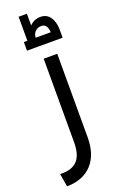

<svg xmlns="http://www.w3.org/2000/svg" viewBox="-204 -772 632 1039"><g transform="rotate(-20 111.5 -253.0)"><path d="M36.1 -541V-590.8H56.2V-729H104V-661.1Q127.9 -688 167 -688Q200.7 -688 220.2 -661.9Q239.7 -635.7 241.2 -590.8V-541ZM104 -590.8H190.9Q189.9 -613.8 180.7 -627Q171.4 -640.1 154.8 -640.1Q132.8 -640.1 118.9 -626.5Q105 -612.8 104 -590.8ZM-11.2 223.1 -23.9 147.9Q43 150.9 74.5 117.9Q106 85 106 12.2V-469.2H184.1V12.2Q184.1 111.8 132.6 167Q81.1 222.2 -11.2 223.1Z"/></g></svg>

Font: Montserrat-Arabic Light
Style: Regular
Weight: 300
Designer: Mohamed Gaber
Foundry: Kief Type Foundry
Version: Version 5.008;PS 005.008;hotconv 1.0.88;makeotf.lib2.5.64775